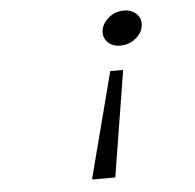

<svg xmlns="http://www.w3.org/2000/svg" viewBox="-46 -485 677 666"><g transform="rotate(-5 293.0 -152.0)"><path d="M248 134.8 343.8 -234.4H388.7L329.1 134.8ZM386.7 -319.3Q360.4 -319.3 344.7 -334Q329.1 -348.6 329.1 -369.1Q329.1 -396.5 353 -418Q377 -439.5 409.2 -439.5Q433.6 -439.5 450.2 -425.3Q466.8 -411.1 466.8 -389.6Q466.8 -361.3 442.9 -340.3Q418.9 -319.3 386.7 -319.3Z"/></g></svg>

Font: Thabit-Oblique
Style: Oblique
Weight: 500
Designer: Regenerated by Nadim Shaikli
Foundry: MAK Alagha
Version: 0.01